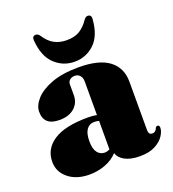

<svg xmlns="http://www.w3.org/2000/svg" viewBox="-129 -789 812 900"><g transform="rotate(-20 277.0 -339.0)"><path d="M20 -103.5Q20 -168 76.5 -205.2Q133 -242.5 248 -242.5Q273.5 -242.5 292 -238.5V-406.5Q292 -425 282.2 -436Q272.5 -447 256.5 -447Q241.5 -447 231.8 -438.8Q222 -430.5 222 -416.5V-363Q222 -325 194.8 -300.8Q167.5 -276.5 120 -276.5Q42.5 -276.5 42.5 -345Q42.5 -375.5 69.5 -406.2Q96.5 -437 151 -457.8Q205.5 -478.5 287.5 -478.5Q389 -478.5 438.8 -440.5Q488.5 -402.5 488.5 -334V-91.5Q488.5 -68.5 507.5 -68.5Q524 -68.5 531 -88Q535 -94.5 541 -94.5Q551 -94.5 551 -81Q551 -64 537 -42Q523 -20 493.2 -4Q463.5 12 416.5 12Q369.5 12 341.2 -3.8Q313 -19.5 306.5 -43.5Q282 -16.5 244.2 -2.2Q206.5 12 165 12Q100.5 12 60.2 -20.8Q20 -53.5 20 -103.5ZM216.5 -135Q216.5 -96.5 230.5 -78.5Q244.5 -60.5 266.5 -60.5Q279 -60.5 292 -67.5V-209.5Q281.5 -212.5 267.5 -212.5Q244 -212.5 230.2 -193Q216.5 -173.5 216.5 -135ZM280 -616.5Q319.5 -616.5 345 -632.2Q370.5 -648 391 -678.5Q399.5 -690.5 409.5 -690.5Q429.5 -690.5 426.5 -666.5Q420.5 -587 379.2 -548Q338 -509 280 -509Q223.5 -509 182 -548Q140.5 -587 134 -666.5Q131.5 -690.5 151 -690.5Q161.5 -690.5 170 -678.5Q191 -645.5 218 -631Q245 -616.5 280 -616.5Z"/></g></svg>

Font: Fraunces 72pt Black
Style: Regular
Weight: 900
Version: Version 1.000;[0bf87f6ff]